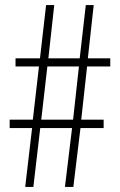

<svg xmlns="http://www.w3.org/2000/svg" viewBox="-20 -734 471 754"><path d="M322 -473H413V-505H325L348 -714H317L293 -505H170L193 -714H161L137 -505H41V-473H133L109 -264H18V-231H106L79 0H111L138 -231H263L235 0H268L296 -231H387V-264H299ZM142 -264 166 -473H290L267 -264Z"/></svg>

Font: Noto Sans Myanmar ExtraCondensed ExtraLight
Style: Regular
Weight: 200
Width: 2
Designer: Monotype Design Team
Foundry: Monotype Imaging Inc.
Version: Version 2.107